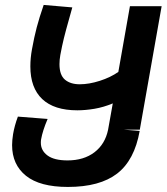

<svg xmlns="http://www.w3.org/2000/svg" viewBox="-20 -750 675 778"><path d="M103 -481Q103 -514.5 109.5 -550Q118.5 -600 128.8 -639Q139 -678 157 -730L273 -720L260 -673.5Q246.5 -626 239 -595.5Q231.5 -565 224.5 -527.5Q221 -508 221 -490Q221 -446 243.2 -427.2Q265.5 -408.5 303 -408.5Q341 -408.5 384.5 -422.5Q428 -436.5 459.5 -458.5L506.5 -725H635L546.5 -224.5H482.5L546 -219.5Q525 -101 454.8 -46.8Q384.5 7.5 255 7.5Q141.5 7.5 85.2 -37.8Q29 -83 29 -162Q29 -181.5 33 -206.5Q39 -241.5 52.5 -277.5L173 -268Q152.5 -220 146.5 -185Q145.5 -180.5 145.5 -171.5Q145.5 -140 172.5 -120Q199.5 -100 253.5 -100Q319.5 -100 362.8 -133Q406 -166 418 -224.5L437 -331Q400 -315.5 362.8 -309.2Q325.5 -303 293.5 -303Q199.5 -303 151.2 -348.5Q103 -394 103 -481Z"/></svg>

Font: JuliaMono ExtraBoldItalic
Style: Regular
Weight: 800
Italic angle: -9°
Monospace: yes
Designer: cormullion
Foundry: corm
Version: Version 0.049; ttfautohint (v1.8.4)